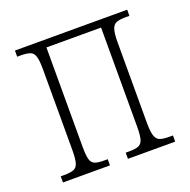

<svg xmlns="http://www.w3.org/2000/svg" viewBox="-102 -635 724 733"><g transform="rotate(-20 260.5 -268.0)"><path d="M33 0V-25H47Q72 -25 85.5 -30Q99 -35 104 -52Q109 -69 109 -104V-432Q109 -467 104 -484Q99 -501 85.5 -506Q72 -511 47 -511H33V-536H489V-511H474Q449 -511 436 -506Q423 -501 417.5 -484Q412 -467 412 -432V-104Q412 -69 417.5 -52Q423 -35 436 -30Q449 -25 474 -25H489V0H297V-25H312Q336 -25 349 -30Q362 -35 367 -51.5Q372 -68 372 -103V-506H150V-103Q150 -68 154.5 -51.5Q159 -35 172 -30Q185 -25 209 -25H224V0Z"/></g></svg>

Font: Noto Serif Condensed ExtraLight
Style: Regular
Weight: 200
Width: 3
Designer: Monotype Design Team
Foundry: Monotype Imaging Inc.
Version: Version 2.013; ttfautohint (v1.8.4.7-5d5b)